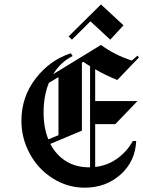

<svg xmlns="http://www.w3.org/2000/svg" viewBox="-20 -847 658 881"><path d="M310 -665 295 -680 443.3 -826.7 546.7 -730.8 485.8 -665 395 -749.2ZM443.3 -640.8Q508.3 -593.3 585 -569.2L610.8 -591.7L617.5 -583.3L518.3 -480Q465.8 -500.8 416.7 -529.2Q416.7 -505 416.7 -456.2Q416.7 -407.5 416.7 -383.3H610.8L509.2 -277.5H416.7Q416.7 -245 416.7 -179.2Q416.7 -113.3 416.7 -80.8Q474.2 -87.5 519.2 -120.4Q564.2 -153.3 589.2 -200H605Q600.8 -106.7 533.3 -46.2Q465.8 14.2 368.3 14.2Q290 14.2 222.5 -28.3Q155 -70.8 116.7 -141.7Q78.3 -212.5 78.3 -292.5Q78.3 -402.5 143.8 -487.1Q209.2 -571.7 305 -602.5L313.3 -590Q257.5 -561.7 224.2 -506.7L443.3 -640.8ZM201.7 -207.5 248.3 -226.7Q248.3 -271.7 248.3 -360.4Q248.3 -449.2 248.3 -493.3L204.2 -466.7Q180 -406.7 180 -330.8Q180 -261.7 201.7 -207.5ZM210.8 -186.7Q236.7 -136.7 282.1 -107.9Q327.5 -79.2 390 -79.2Q391.7 -79.2 393.3 -79.2Q393.3 -156.7 393.3 -311.2Q393.3 -465.8 393.3 -543.3Q377.5 -552.5 362.5 -563.3L355.8 -559.2V-247.5Z"/></svg>

Font: Chomsky
Style: Regular
Weight: 400
Version: Version 2.3